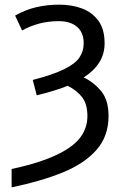

<svg xmlns="http://www.w3.org/2000/svg" viewBox="-20 -566 536 826"><path d="M30 161Q191 127 273.5 72.5Q356 18 356 -67Q356 -118 333.5 -147.5Q311 -177 271 -197Q242 -185 208.5 -175Q175 -165 138 -156L121 -222Q209 -245 256.5 -268.5Q304 -292 322 -319Q340 -346 340 -380Q340 -426 311.5 -450.5Q283 -475 233 -475Q189 -475 150.5 -465Q112 -455 75 -435L45 -499Q91 -525 138 -535.5Q185 -546 234 -546Q289 -546 333 -529.5Q377 -513 403.5 -476.5Q430 -440 430 -380Q430 -333 406.5 -296.5Q383 -260 340 -233Q384 -212 415.5 -173.5Q447 -135 447 -67Q447 20 395 79Q343 138 249.5 176Q156 214 30 240Z"/></svg>

Font: Noto Sans Historical
Style: Regular
Weight: 400
Designer: Monotype Design Team
Foundry: Monotype Imaging Inc.
Version: Version 2.013; ttfautohint (v1.8.4.7-5d5b)